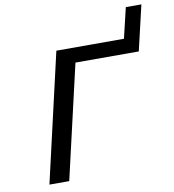

<svg xmlns="http://www.w3.org/2000/svg" viewBox="-92 -940 924 1021"><g transform="rotate(-10 370.0 -429.5)"><path d="M92 0 252 -695H617L656 -859H740L683 -615H341L199 0Z"/></g></svg>

Font: Coval
Style: Italic
Weight: 400
Foundry: Context Ltd
Version: Version 001.000